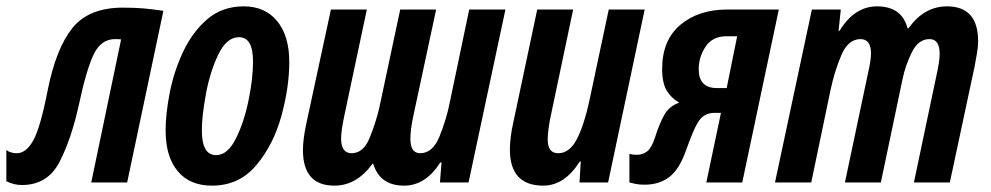

<svg xmlns="http://www.w3.org/2000/svg" viewBox="-65 -574 3116 604"><path d="M184 -248Q207 -356 230 -403.5Q253 -451 297 -451Q310 -451 316 -450L222 0H335L449 -540Q415 -545 387 -547.5Q359 -550 322 -550Q214 -550 162.5 -485.5Q111 -421 85 -290Q62 -172 39.5 -132Q17 -92 -12 -92Q-32 -92 -45 -102V-4Q-22 8 4 8Q85 8 122.5 -65Q160 -138 184 -248Z M845 -379Q845 -461 807 -507.5Q769 -554 702 -554Q634 -554 587 -513.5Q540 -473 511 -411Q482 -349 469 -282.5Q456 -216 456 -164Q456 -81 494 -35.5Q532 10 602 10Q687 10 741 -54Q795 -118 820 -208.5Q845 -299 845 -379ZM570 -163Q570 -210 583 -279.5Q596 -349 622 -403Q648 -457 687 -457Q731 -457 731 -380Q731 -328 717 -259Q703 -190 677 -138Q651 -86 615 -86Q570 -86 570 -163Z M1107 -59H1109Q1130 10 1206 10Q1274 10 1320 -63H1324L1319 0H1409L1525 -544H1411L1350 -252Q1339 -197 1317.5 -144.5Q1296 -92 1257 -92Q1226 -92 1226 -137Q1226 -166 1235 -208L1307 -544H1194L1128 -234Q1117 -187 1097.5 -139.5Q1078 -92 1041 -92Q1008 -92 1008 -139Q1008 -162 1019 -214L1089 -544H976L899 -187Q888 -136 888 -102Q888 10 987 10Q1057 10 1107 -59Z M1759 -66H1762L1758 0H1848L1963 -544H1850L1789 -257Q1773 -182 1750 -137Q1727 -92 1691 -92Q1658 -92 1658 -135Q1658 -151 1661 -172.5Q1664 -194 1669 -216L1738 -544H1625L1550 -190Q1539 -141 1539 -104Q1539 10 1644 10Q1711 10 1759 -66Z M2133 -357Q2133 -394 2154.5 -427Q2176 -460 2221 -460H2254L2221 -297H2190Q2133 -297 2133 -357ZM2095 -106Q2121 -180 2138 -199.5Q2155 -219 2183 -219H2203L2157 0H2270L2385 -544H2222Q2133 -544 2075.5 -496Q2018 -448 2018 -357Q2018 -312 2033 -288Q2048 -264 2072 -251Q2042 -241 2026.5 -215.5Q2011 -190 1995 -140Q1985 -109 1971 -98Q1957 -87 1939 -87Q1925 -87 1915 -90V0Q1922 2 1934 4.5Q1946 7 1963 7Q2009 7 2041 -17.5Q2073 -42 2095 -106Z M2487 0 2548 -292Q2560 -349 2581.5 -400Q2603 -451 2642 -451Q2675 -451 2675 -406Q2675 -383 2665 -341L2593 0H2706L2774 -324Q2783 -368 2803.5 -409.5Q2824 -451 2859 -451Q2891 -451 2891 -405Q2891 -381 2881 -337L2810 0H2923L3001 -365Q3005 -386 3008.5 -407Q3012 -428 3012 -444Q3012 -554 2914 -554Q2842 -554 2793 -485H2790Q2772 -554 2694 -554Q2623 -554 2576 -477H2573L2580 -544H2489L2373 0Z"/></svg>

Font: Noto Sans Display Condensed
Style: Bold Italic
Weight: 700
Width: 3
Designer: Monotype Design team
Foundry: Monotype Imaging Inc.
Version: 1.000